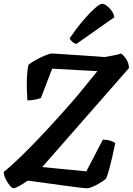

<svg xmlns="http://www.w3.org/2000/svg" viewBox="-30 -1003 707 1023"><path d="M42 0Q34 0 22 -14.5Q10 -29 0 -49.5Q-10 -70 -10 -87Q30 -119 87.5 -175Q145 -231 213 -304Q281 -377 352 -458Q387 -498 423 -543Q459 -588 489 -624L248 -637L188 -481Q179 -477 158.5 -472.5Q138 -468 116 -468Q114 -495 113 -529.5Q112 -564 114 -598Q116 -632 121 -657Q131 -666 148.5 -676.5Q166 -687 186 -696.5Q206 -706 222.5 -712Q239 -718 246 -718Q253 -718 281 -716Q309 -714 347 -711.5Q385 -709 423.5 -706.5Q462 -704 491 -702Q520 -700 528 -699Q539 -701 555.5 -704Q572 -707 589 -710.5Q606 -714 614 -718Q628 -710 642.5 -688Q657 -666 657 -640L195 -113L430 -90L518 -259Q541 -259 558.5 -253Q576 -247 584 -241Q576 -200 567.5 -163.5Q559 -127 551 -98.5Q543 -70 535 -51Q521 -39 501.5 -27.5Q482 -16 463.5 -8Q445 0 434 0Q422 0 389 -4Q356 -8 313.5 -14Q271 -20 229 -25.5Q187 -31 156.5 -35.5Q126 -40 117 -40Q93 -23 71.5 -11.5Q50 0 42 0ZM377 -769Q364 -772 354 -781.5Q344 -791 341 -799Q378 -853 413.5 -894.5Q449 -936 476 -959.5Q503 -983 514 -983Q525 -983 539.5 -972Q554 -961 565.5 -944.5Q577 -928 579 -911Z"/></svg>

Font: Texturina 12pt
Style: Bold Italic
Weight: 700
Italic angle: -11°
Designer: Guillermo Torres Carreño
Foundry: Omnibus-Type
Version: Version 1.002